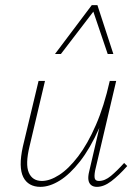

<svg xmlns="http://www.w3.org/2000/svg" viewBox="-20 -723 543 747"><path d="M137 4Q114 4 97 -5.5Q80 -15 70.5 -34Q61 -53 60.5 -82.5Q60 -112 69 -153L130 -408H155L95 -154Q78 -84 92 -51.5Q106 -19 143 -19Q174 -19 210.5 -42.5Q247 -66 284 -114.5Q321 -163 353 -236.5Q385 -310 407 -408H425Q400 -301 365.5 -223.5Q331 -146 291.5 -95.5Q252 -45 212.5 -20.5Q173 4 137 4ZM357 4Q343 4 334.5 -3Q326 -10 324 -23Q322 -36 327 -56L409 -408H432L350 -59Q346 -37 349 -28Q352 -19 365 -19Q388 -19 411.5 -38.5Q435 -58 463 -89L475 -77Q442 -40 413 -18Q384 4 357 4ZM194 -513 337 -703H359L351 -688L217 -513ZM399 -513 340 -687 337 -703H359L421 -513Z"/></svg>

Font: Ysabeau Infant Thin
Style: Italic
Weight: 250
Italic angle: -12°
Designer: Christian Thalmann (Catharsis Fonts)
Version: Version 2.001;gftools[0.9.30]; featfreeze: ss01,ss02,lnum